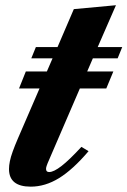

<svg xmlns="http://www.w3.org/2000/svg" viewBox="-20 -705 488 736"><path d="M53 -366 79 -431H414.5L387.5 -366ZM98 10.5Q14.5 10.5 14.5 -57Q14.5 -70.5 17.8 -86.8Q21 -103 28.8 -124.5Q36.5 -146 49 -175L181.5 -481.5H100L117.5 -524.5H200.5L263 -670L424.5 -685L354.5 -524.5H448.5L431 -481.5H336L168 -92Q164.5 -84 162.2 -78.5Q160 -73 158.8 -69.2Q157.5 -65.5 157 -62.8Q156.5 -60 156.5 -57.5Q156.5 -45.5 168.5 -45.5Q186 -45.5 216 -68.8Q246 -92 292 -142L319.5 -125.5Q259 -54.5 206 -22Q153 10.5 98 10.5Z"/></svg>

Font: Libre Caslon Text
Style: Italic
Weight: 400
Italic angle: -22.583°
Designer: Pablo Impallari, Rodrigo Fuenzalida, Katja Schimmel
Foundry: Pablo Impallari, Rodrigo Fuenzalida
Version: Version 2.000